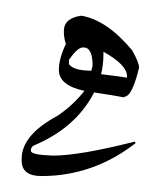

<svg xmlns="http://www.w3.org/2000/svg" viewBox="-20 -574 206 242"><path d="M110.4 -506.3Q110.4 -492.2 107.4 -480.5Q135.3 -477.1 140.1 -476.1V-478Q140.1 -492.2 110.4 -508.8ZM85.4 -514.2H84.5Q77.6 -514.2 66.9 -498.5V-493.2Q72.8 -484.9 95.2 -484.9L96.7 -491.2Q96.7 -514.2 85.4 -514.2ZM150.9 -393.6Q97.7 -352.1 32.2 -352.1Q7.3 -352.1 7.3 -371.6V-374Q7.3 -403.8 52.7 -428.2Q72.8 -441.9 86.4 -459.5Q54.2 -466.3 54.2 -485.8Q54.2 -500 63 -518.6Q60.5 -526.4 60.5 -533.7V-534.7Q60.5 -551.3 82.5 -554.2Q114.7 -548.8 146.5 -510.7Q155.3 -495.1 155.3 -488.8Q146.5 -452.1 136.7 -452.1V-451.2Q127.4 -453.1 98.6 -457.5Q75.7 -412.6 21.5 -390.1L19 -386.7V-383.8Q19 -378.9 45.4 -377.9H47.4Q80.1 -377.9 149.9 -395.5Z"/></svg>

Font: DimaThulth2
Style: Regular
Weight: 400
Designer: R.Balvardi
Foundry: R.Balvardi (R.Balvardi@gmail.com)
Version: Version 1.00;November 13, 2018;FontCreator 11.5.0.2427 64-bi